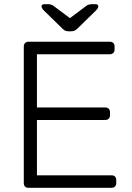

<svg xmlns="http://www.w3.org/2000/svg" viewBox="-20 -900 632 920"><path d="M537 -37V-22Q537 -12 530.5 -6Q524 0 514 0H116Q106 0 100 -6Q94 -12 94 -22V-677Q94 -687 100 -693.5Q106 -700 116 -700H506Q517 -700 523 -694Q529 -688 529 -677V-662Q529 -652 522.5 -646Q516 -640 506 -640H157V-385H484Q495 -385 501 -379Q507 -373 507 -362V-347Q507 -337 500.5 -331Q494 -325 484 -325H157V-60H514Q525 -60 531 -54Q537 -48 537 -37ZM278 -764 191 -849Q179 -861 179 -869Q179 -880 193 -880H210Q217 -880 224 -878Q231 -876 235 -873L315 -813L395 -873Q399 -876 406 -878Q413 -880 420 -880H437Q451 -880 451 -869Q451 -861 439 -849L352 -764Q343 -755 336 -752.5Q329 -750 320 -750H310Q300 -750 293.5 -752.5Q287 -755 278 -764Z"/></svg>

Font: Rubik
Style: Regular
Weight: 300
Designer: Hubert & Fischer
Foundry: Hubert & Fischer
Version: Version 1.100